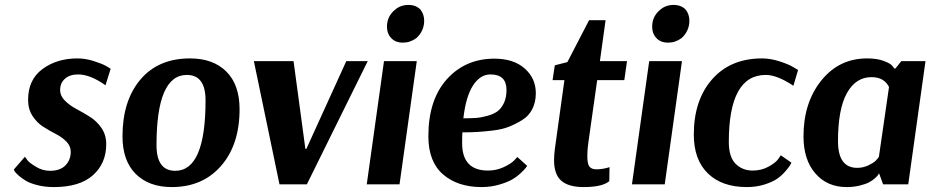

<svg xmlns="http://www.w3.org/2000/svg" viewBox="-20 -748 3775 779"><path d="M81 -112Q85 -106 92.5 -96.5Q100 -87 126.5 -71Q153 -55 183 -55Q224 -55 245.5 -77Q267 -99 267 -132Q267 -156 249 -174Q231 -192 205.5 -205Q180 -218 155 -234Q130 -250 112 -277.5Q94 -305 94 -343Q94 -425 152.5 -468Q211 -511 294 -511Q326 -511 359.5 -500.5Q393 -490 411 -480L429 -469L408 -402Q346 -446 297 -446Q263 -446 243.5 -428.5Q224 -411 224 -383Q224 -359 243.5 -339.5Q263 -320 290.5 -305.5Q318 -291 345 -274Q372 -257 391.5 -229Q411 -201 411 -163Q411 -85 357 -37Q303 11 199 11Q163 11 133 3.5Q103 -4 86 -14Q69 -24 57 -34.5Q45 -45 40 -52L36 -60Z M952 -305Q952 -161 877 -75Q802 11 677 11Q584 11 530.5 -42.5Q477 -96 477 -195Q477 -339 549.5 -425Q622 -511 751 -511Q845 -511 898.5 -457.5Q952 -404 952 -305ZM738 -444Q615 -444 615 -159Q615 -55 691 -55Q814 -55 814 -341Q814 -444 738 -444Z M1010 -500H1171L1219 -144H1223L1385 -500H1472L1225 0H1114Z M1582 -708Q1605 -728 1637 -728Q1668 -728 1686 -709Q1701 -690 1701 -664Q1701 -623 1670 -594Q1645 -575 1615 -575Q1583 -575 1566 -595Q1550 -612 1550 -640Q1550 -681 1582 -708ZM1601 0H1468L1538 -500H1671Z M2119 -75Q2117 -72 2112.5 -66Q2108 -60 2092 -45Q2076 -30 2056.5 -19Q2037 -8 2004 1.5Q1971 11 1934 11Q1837 11 1777.5 -40.5Q1718 -92 1718 -195Q1718 -343 1793 -426.5Q1868 -510 1986 -510Q2064 -510 2109 -470Q2154 -430 2154 -370Q2154 -334 2140 -306Q2126 -278 2099.5 -261.5Q2073 -245 2045.5 -234Q2018 -223 1980 -218.5Q1942 -214 1915.5 -212.5Q1889 -211 1856 -211Q1855 -197 1855 -167Q1855 -56 1960 -56Q1994 -56 2024 -70Q2054 -84 2067 -98L2079 -111ZM1970 -446Q1928 -446 1899 -401Q1870 -356 1860 -268Q1890 -268 1911 -269.5Q1932 -271 1957.5 -278Q1983 -285 1998.5 -296.5Q2014 -308 2024.5 -330Q2035 -352 2035 -383Q2035 -446 1970 -446Z M2513 -423H2403L2368 -176Q2363 -144 2363 -113Q2363 -83 2371.5 -72Q2380 -61 2400 -61Q2414 -61 2427.5 -63.5Q2441 -66 2447 -68L2453 -70L2452 -13Q2424 11 2348 11Q2287 11 2257.5 -14.5Q2228 -40 2228 -98Q2228 -118 2231 -142L2270 -423H2222L2231 -483L2282 -496L2370 -666H2437L2414 -500H2524Z M2658 -708Q2681 -728 2713 -728Q2744 -728 2762 -709Q2777 -690 2777 -664Q2777 -623 2746 -594Q2721 -575 2691 -575Q2659 -575 2642 -595Q2626 -612 2626 -640Q2626 -681 2658 -708ZM2677 0H2544L2614 -500H2747Z M3199 -400Q3133 -444 3087 -444Q2937 -444 2937 -172Q2937 -111 2964.5 -83.5Q2992 -56 3034 -56Q3069 -56 3097.5 -71.5Q3126 -87 3137 -102L3148 -118L3191 -88Q3189 -84 3185.5 -77.5Q3182 -71 3167 -53.5Q3152 -36 3133.5 -23Q3115 -10 3082 0.5Q3049 11 3010 11Q2909 11 2852 -44.5Q2795 -100 2795 -202Q2795 -342 2869.5 -426.5Q2944 -511 3072 -511Q3105 -511 3141.5 -499.5Q3178 -488 3198 -476L3218 -464Z M3665 0H3563L3547 -44H3546Q3545 -42 3542.5 -38Q3540 -34 3529.5 -24.5Q3519 -15 3505.5 -8Q3492 -1 3468 5Q3444 11 3415 11Q3336 11 3288 -44.5Q3240 -100 3240 -195Q3240 -331 3312 -421Q3384 -511 3498 -511Q3539 -511 3566.5 -500.5Q3594 -490 3601 -480L3609 -470H3613L3637 -500H3735ZM3458 -67Q3482 -67 3503 -77Q3524 -87 3532.5 -95.5Q3541 -104 3546 -112L3587 -395Q3567 -435 3516 -435Q3452 -435 3416 -370Q3380 -305 3380 -175Q3380 -67 3458 -67Z"/></svg>

Font: Arsenal
Style: Bold Italic
Weight: 700
Italic angle: -9.10001°
Designer: Andrij Shevchenko
Foundry: Stairsfor
Version: Version 2.001;PS 002.001;hotconv 1.0.88;makeotf.lib2.5.64775